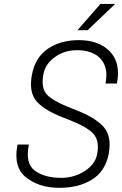

<svg xmlns="http://www.w3.org/2000/svg" viewBox="-20 -920 604 951"><path d="M460.9 -154.8Q474.1 -221.7 443.1 -256.8Q412.1 -292 313 -330.1Q207.5 -368.2 163.8 -415Q120.1 -461.9 139.2 -554.7Q155.8 -636.7 217.8 -679Q279.8 -721.2 370.6 -721.2Q470.2 -721.2 524.7 -664.6Q579.1 -607.9 559.1 -506.3H502.4Q518.1 -583 479.7 -627.2Q441.4 -671.4 360.8 -671.4Q299.3 -671.4 252.2 -637.5Q205.1 -603.5 195.8 -555.7Q181.6 -487.8 210.4 -453.9Q239.3 -419.9 340.8 -380.9Q446.8 -341.8 491.2 -293.9Q535.6 -246.1 518.1 -155.8Q501 -71.3 435.8 -30.5Q370.6 10.3 273.4 10.3Q174.8 10.3 109.6 -40.8Q44.4 -91.8 66.9 -204.1H123Q104 -109.9 152.8 -74.5Q201.7 -39.1 283.2 -39.1Q347.2 -39.1 399.2 -72.5Q451.2 -106 460.9 -154.8ZM477.5 -900.4H550.3L414.1 -770.5H363.8Z"/></svg>

Font: Franko
Style: Light Italic
Weight: 300
Designer: Google
Version: Version 1.200310; 2013